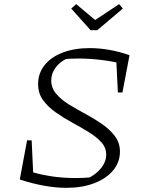

<svg xmlns="http://www.w3.org/2000/svg" viewBox="-20 -892 681 922"><path d="M75 -30 105 -75Q214 -37 344 -37Q383 -37 423 -41L395 -32Q439 -52 464.5 -83.5Q490 -115 490 -150Q490 -183 466.5 -209Q443 -235 405.5 -258Q368 -281 326.5 -303.5Q285 -326 247.5 -352.5Q210 -379 186.5 -411.5Q163 -444 163 -488Q163 -540 194 -579Q225 -618 281 -639.5Q337 -661 411 -661Q457 -661 505 -652.5Q553 -644 602 -627L581 -582Q531 -596 471.5 -603.5Q412 -611 358 -611Q336 -611 316 -610Q296 -609 279 -606L304 -612Q268 -596 247 -567.5Q226 -539 226 -505Q226 -470 249.5 -442Q273 -414 311 -390.5Q349 -367 391 -344.5Q433 -322 470.5 -296Q508 -270 532 -238Q556 -206 556 -164Q556 -113 523 -73.5Q490 -34 432 -12Q374 10 299 10Q249 10 192.5 0Q136 -10 75 -30ZM141 -26 75 -30 110 -218H132ZM546 -448 537 -632 602 -627 568 -448ZM415 -747 322 -851 346 -872 437 -796 552 -872 570 -851 447 -747Z"/></svg>

Font: Piazzolla Thin ExtraLight
Style: Italic
Weight: 250
Italic angle: -11.3°
Version: Version 2.005